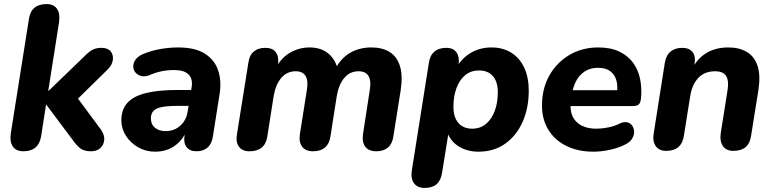

<svg xmlns="http://www.w3.org/2000/svg" viewBox="-20 -734 3793 943"><path d="M95 9Q59 9 43 -14.5Q27 -38 33 -79L122 -640Q127 -677 149 -695.5Q171 -714 209 -714Q244 -714 260 -690.5Q276 -667 270 -625L217 -288H219L391 -454Q414 -478 432.5 -488.5Q451 -499 478 -499Q509 -499 523 -482.5Q537 -466 534.5 -441.5Q532 -417 511 -395L339 -226L337 -285L476 -97Q494 -71 492 -47Q490 -23 473 -7Q456 9 427 9Q394 9 375.5 -4.5Q357 -18 336 -48L208 -219H206L182 -65Q170 9 95 9Z M742 11Q696 11 658.5 -10.5Q621 -32 598.5 -67Q576 -102 576 -143Q576 -195 605 -228Q634 -261 695 -276.5Q756 -292 851 -292H930L918 -214H854Q805 -214 776 -208.5Q747 -203 734 -189.5Q721 -176 721 -153Q721 -123 741.5 -106.5Q762 -90 793 -90Q822 -90 844.5 -102Q867 -114 882.5 -136Q898 -158 902 -188L921 -305Q928 -346 906.5 -368Q885 -390 834 -390Q803 -390 773.5 -384Q744 -378 712 -364Q689 -356 672 -361Q655 -366 644.5 -379Q634 -392 634.5 -409.5Q635 -427 647 -443Q659 -459 686 -470Q729 -487 772 -494Q815 -501 855 -501Q939 -501 987 -470Q1035 -439 1052 -386.5Q1069 -334 1058 -269L1026 -66Q1021 -29 1000 -10Q979 9 945 9Q912 9 896 -12Q880 -33 887 -74L895 -127L900 -100Q885 -62 860.5 -37Q836 -12 806 -0.5Q776 11 742 11Z M1205 9Q1170 9 1153.5 -13.5Q1137 -36 1144 -76L1200 -427Q1205 -463 1226.5 -481Q1248 -499 1283 -499Q1319 -499 1335 -477Q1351 -455 1345 -415L1337 -361L1331 -394Q1360 -450 1405 -475.5Q1450 -501 1500 -501Q1555 -501 1591 -472.5Q1627 -444 1641 -388L1627 -395Q1654 -448 1699.5 -474.5Q1745 -501 1804 -501Q1857 -501 1893 -479Q1929 -457 1944 -410.5Q1959 -364 1948 -291L1912 -64Q1907 -28 1885.5 -9.5Q1864 9 1828 9Q1791 9 1774 -13.5Q1757 -36 1763 -76L1796 -291Q1804 -337 1790 -360.5Q1776 -384 1741 -384Q1699 -384 1671.5 -352Q1644 -320 1634 -262L1603 -64Q1598 -28 1576 -9.5Q1554 9 1518 9Q1481 9 1464 -13.5Q1447 -36 1453 -76L1487 -291Q1495 -337 1481 -360.5Q1467 -384 1432 -384Q1390 -384 1362 -352Q1334 -320 1324 -262L1293 -64Q1282 9 1205 9Z M2065 189Q2030 189 2013 165.5Q1996 142 2003 101L2086 -423Q2091 -461 2113 -480Q2135 -499 2172 -499Q2207 -499 2222.5 -476Q2238 -453 2232 -411L2224 -367V-406Q2252 -452 2296 -476.5Q2340 -501 2394 -501Q2449 -501 2490.5 -475.5Q2532 -450 2554.5 -402Q2577 -354 2577 -289Q2577 -204 2547 -136Q2517 -68 2461.5 -28.5Q2406 11 2330 11Q2275 11 2233.5 -14.5Q2192 -40 2175 -89H2184L2151 116Q2145 153 2124 171Q2103 189 2065 189ZM2299 -102Q2339 -102 2367 -125.5Q2395 -149 2410 -189.5Q2425 -230 2425 -281Q2425 -333 2400.5 -360.5Q2376 -388 2333 -388Q2293 -388 2265 -365Q2237 -342 2222 -301.5Q2207 -261 2207 -210Q2207 -158 2231.5 -130Q2256 -102 2299 -102Z M2895 11Q2818 11 2761 -17.5Q2704 -46 2673 -97Q2642 -148 2642 -215Q2642 -299 2678 -363Q2714 -427 2776.5 -464Q2839 -501 2918 -501Q2980 -501 3023 -480Q3066 -459 3091 -423.5Q3116 -388 3124.5 -342.5Q3133 -297 3128 -249Q3125 -226 3115 -219.5Q3105 -213 3088 -213H2764L2775 -291H3026L3010 -277Q3015 -313 3007 -340.5Q2999 -368 2977 -384.5Q2955 -401 2917 -401Q2879 -401 2852.5 -383.5Q2826 -366 2811 -338.5Q2796 -311 2790 -278L2785 -243Q2774 -177 2807.5 -139.5Q2841 -102 2910 -102Q2936 -102 2966.5 -108Q2997 -114 3021 -126Q3043 -137 3059.5 -133.5Q3076 -130 3085 -117Q3094 -104 3094.5 -87.5Q3095 -71 3085.5 -54.5Q3076 -38 3056 -27Q3021 -8 2977 1.5Q2933 11 2895 11Z M3252 7Q3217 7 3200.5 -16.5Q3184 -40 3191 -81L3245 -424Q3251 -462 3273 -480.5Q3295 -499 3331 -499Q3365 -499 3381.5 -478.5Q3398 -458 3391 -418L3383 -365L3381 -398Q3406 -448 3451 -474.5Q3496 -501 3557 -501Q3611 -501 3648 -479Q3685 -457 3700.5 -411Q3716 -365 3705 -292L3669 -68Q3664 -30 3642 -11.5Q3620 7 3582 7Q3547 7 3530.5 -16.5Q3514 -40 3520 -81L3553 -289Q3561 -337 3546.5 -360.5Q3532 -384 3492 -384Q3441 -384 3410 -351.5Q3379 -319 3370 -262L3339 -68Q3328 7 3252 7Z"/></svg>

Font: Nunito ExtraLight ExtraBold
Style: Italic
Weight: 800
Italic angle: -9°
Version: Version 3.602